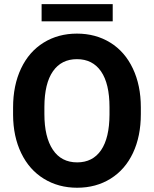

<svg xmlns="http://www.w3.org/2000/svg" viewBox="-20 -880 730 910"><path d="M499 -371.6Q499 -483.4 459 -541.5Q418.9 -599.6 344.7 -599.6Q271 -599.6 231 -542.2Q190.9 -484.9 190.4 -374V-339.4Q190.4 -230.5 230.5 -170.4Q270.5 -110.4 345.7 -110.4Q419.4 -110.4 459 -168.2Q498.5 -226.1 499 -336.9ZM647.5 -339.4Q647.5 -234.4 610.4 -155.3Q573.2 -76.2 504.2 -33.2Q435.1 9.8 345.7 9.8Q257.3 9.8 188 -32.7Q118.7 -75.2 80.6 -154.1Q42.5 -232.9 42 -335.4V-370.6Q42 -475.6 79.8 -555.4Q117.7 -635.3 186.8 -678Q255.9 -720.7 344.7 -720.7Q433.6 -720.7 502.7 -678Q571.8 -635.3 609.6 -555.4Q647.5 -475.6 647.5 -371.1ZM514.2 -778.8H177.2V-860.4H514.2Z"/></svg>

Font: MAUL Bold
Style: Bold
Weight: 700
Designer: MAUL
Version: Version 1.0; 2020; ttfautohint (v1.8.3)